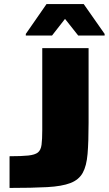

<svg xmlns="http://www.w3.org/2000/svg" viewBox="-20 -925 535 945"><path d="M27 0V-156Q86 -156 119 -159.5Q152 -163 166.5 -174.5Q181 -186 184.5 -212.5Q188 -239 188 -285V-688H416V-320Q416 -227 411 -167.5Q406 -108 387 -74Q368 -40 326.5 -24Q285 -8 212 -4Q139 0 27 0ZM107 -750V-758L209 -905H392L495 -758V-750H365L300 -832L236 -750Z"/></svg>

Font: Saira Expanded ExtraBold
Style: Regular
Weight: 800
Width: 7
Designer: Hector Gatti with collaboration of the Omnibus-Type team
Foundry: Omnibus-Type
Version: Version 1.101